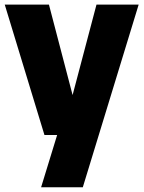

<svg xmlns="http://www.w3.org/2000/svg" viewBox="-23 -568 604 808"><path d="M383 -548.5H560.5L325.5 220H150L217.5 0H164L-3 -548.5H183L282.5 -168Z"/></svg>

Font: Encode Sans Semi Condensed ExBd
Style: Regular
Weight: 800
Width: 4
Designer: Multiple Designers
Foundry: Impallari Type
Version: Version 2.000